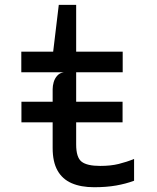

<svg xmlns="http://www.w3.org/2000/svg" viewBox="-20 -757 640 784"><path d="M67.5 -257.5V-341.5H480.5V-257.5ZM364.5 7.5Q310.5 7.5 272.5 -9Q234.5 -25.5 214.8 -60.8Q195 -96 195 -152.5V-393Q195 -406.5 199.2 -421.5Q203.5 -436.5 213.8 -448Q224 -459.5 241 -462L195 -524L196.5 -541L220 -737H291V-167Q291 -114 313.2 -96.8Q335.5 -79.5 389 -79.5Q432 -79.5 464.5 -87.5Q497 -95.5 527.5 -108V-19Q494 -6.5 454.2 0.5Q414.5 7.5 364.5 7.5ZM67 -462V-546H481V-462Z"/></svg>

Font: Spline Sans Mono
Style: Regular
Weight: 400
Monospace: yes
Designer: Eben Sorkin, Mirko Velimirovic
Foundry: Sorkin Type
Version: Version 1.004